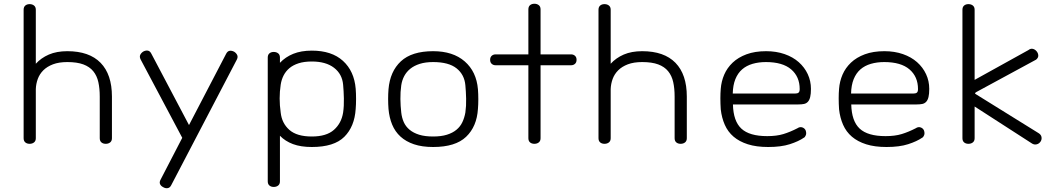

<svg xmlns="http://www.w3.org/2000/svg" viewBox="-20 -696 5633 1024"><path d="M512 -181Q512 -224 504.5 -258Q497 -292 477.5 -316Q458 -340 424.5 -352.5Q391 -365 339 -365Q294 -365 262.5 -353Q231 -341 211 -321Q191 -301 181.5 -275Q172 -249 171 -221V41Q171 56 161.5 63.5Q152 71 138 71Q124 71 115 63.5Q106 56 106 41V-644Q106 -659 115 -666.5Q124 -674 138 -674Q152 -674 161.5 -666.5Q171 -659 171 -644V-356Q199 -387 240.5 -405Q282 -423 339 -423Q456 -423 516.5 -361Q577 -299 577 -181V41Q577 56 567.5 63.5Q558 71 544 71Q530 71 521 63.5Q512 56 512 41V-181Z M952 39 730 -379Q723 -393 728 -403.5Q733 -414 744 -421Q757 -428 768.5 -426Q780 -424 787 -410L988 -29L1186 -409Q1193 -423 1204.5 -425Q1216 -427 1229 -420Q1240 -413 1245 -402.5Q1250 -392 1243 -378L893 292Q886 306 873.5 307.5Q861 309 850 302Q838 296 833.5 285.5Q829 275 837 261Z M1643 -426Q1749 -426 1809 -371.5Q1869 -317 1877 -223Q1879 -198 1879 -168.5Q1879 -139 1877 -115Q1871 -21 1816.5 33.5Q1762 88 1643 88Q1584 88 1542.5 72.5Q1501 57 1473 28V271Q1473 286 1463.5 293.5Q1454 301 1440 301Q1426 301 1417 293.5Q1408 286 1408 271V-389Q1408 -404 1417 -411.5Q1426 -419 1440 -419Q1454 -419 1463.5 -411.5Q1473 -404 1473 -389V-361Q1502 -392 1544 -409Q1586 -426 1643 -426ZM1810 -244Q1805 -301 1761.5 -334.5Q1718 -368 1643 -368Q1602 -368 1572.5 -358.5Q1543 -349 1523.5 -332.5Q1504 -316 1492.5 -293.5Q1481 -271 1477 -244Q1466 -172 1477 -96Q1483 -39 1523 -3.5Q1563 32 1643 32Q1721 32 1761 -3.5Q1801 -39 1810 -96Q1815 -131 1814 -171.5Q1813 -212 1810 -244Z M2290 -423Q2396 -423 2458.5 -368.5Q2521 -314 2529 -220Q2531 -195 2531 -167Q2531 -139 2529 -115Q2523 -21 2466 33.5Q2409 88 2290 88Q2231 88 2188 73.5Q2145 59 2116 32.5Q2087 6 2071.5 -31.5Q2056 -69 2052 -115Q2050 -140 2050 -168Q2050 -196 2052 -220Q2060 -315 2118 -369Q2176 -423 2290 -423ZM2462 -241Q2457 -298 2415 -331.5Q2373 -365 2290 -365Q2249 -365 2219 -355.5Q2189 -346 2168.5 -329.5Q2148 -313 2136 -290.5Q2124 -268 2120 -241Q2115 -206 2115.5 -168Q2116 -130 2120 -96Q2123 -68 2133.5 -44.5Q2144 -21 2164.5 -4Q2185 13 2215.5 22.5Q2246 32 2290 32Q2333 32 2363.5 22.5Q2394 13 2414.5 -4Q2435 -21 2446 -44.5Q2457 -68 2462 -96Q2467 -131 2466 -170Q2465 -209 2462 -241Z M2863 -348V41Q2863 56 2853.5 63.5Q2844 71 2830 71Q2816 71 2807 63.5Q2798 56 2798 41V-348H2623Q2611 -348 2602.5 -355.5Q2594 -363 2594 -377Q2594 -391 2602.5 -398.5Q2611 -406 2623 -406H2798V-646Q2798 -661 2807 -668.5Q2816 -676 2830 -676Q2844 -676 2853.5 -668.5Q2863 -661 2863 -646V-406H3026Q3038 -406 3046.5 -398.5Q3055 -391 3055 -377Q3055 -363 3046.5 -355.5Q3038 -348 3026 -348Z M3578 -181Q3578 -224 3570.5 -258Q3563 -292 3543.5 -316Q3524 -340 3490.5 -352.5Q3457 -365 3405 -365Q3360 -365 3328.5 -353Q3297 -341 3277 -321Q3257 -301 3247.5 -275Q3238 -249 3237 -221V41Q3237 56 3227.5 63.5Q3218 71 3204 71Q3190 71 3181 63.5Q3172 56 3172 41V-644Q3172 -659 3181 -666.5Q3190 -674 3204 -674Q3218 -674 3227.5 -666.5Q3237 -659 3237 -644V-356Q3265 -387 3306.5 -405Q3348 -423 3405 -423Q3522 -423 3582.5 -361Q3643 -299 3643 -181V41Q3643 56 3633.5 63.5Q3624 71 3610 71Q3596 71 3587 63.5Q3578 56 3578 41V-181Z M4066 -423Q4120 -423 4164.5 -407.5Q4209 -392 4240 -364.5Q4271 -337 4288 -300.5Q4305 -264 4305 -222Q4305 -195 4301 -178.5Q4297 -162 4288.5 -153Q4280 -144 4267.5 -141.5Q4255 -139 4238 -139H3889Q3891 -50 3934 -10Q3977 30 4072 30Q4122 30 4158 19Q4194 8 4233 -12Q4246 -21 4259 -16.5Q4272 -12 4277 0Q4282 15 4277.5 25.5Q4273 36 4268 38Q4239 58 4192.5 73Q4146 88 4077 88Q4014 88 3968.5 73.5Q3923 59 3892.5 33Q3862 7 3845.5 -30.5Q3829 -68 3824 -113Q3822 -143 3822 -171.5Q3822 -200 3824 -222Q3827 -262 3842.5 -298Q3858 -334 3887.5 -362Q3917 -390 3961.5 -406.5Q4006 -423 4066 -423ZM4219 -197Q4233 -197 4239 -202Q4245 -207 4245 -221Q4245 -287 4199.5 -326Q4154 -365 4065 -365Q4026 -365 3993.5 -355.5Q3961 -346 3938 -326Q3915 -306 3902 -274Q3889 -242 3888 -197Z M4697 -423Q4751 -423 4795.5 -407.5Q4840 -392 4871 -364.5Q4902 -337 4919 -300.5Q4936 -264 4936 -222Q4936 -195 4932 -178.5Q4928 -162 4919.5 -153Q4911 -144 4898.5 -141.5Q4886 -139 4869 -139H4520Q4522 -50 4565 -10Q4608 30 4703 30Q4753 30 4789 19Q4825 8 4864 -12Q4877 -21 4890 -16.5Q4903 -12 4908 0Q4913 15 4908.5 25.5Q4904 36 4899 38Q4870 58 4823.5 73Q4777 88 4708 88Q4645 88 4599.5 73.5Q4554 59 4523.5 33Q4493 7 4476.5 -30.5Q4460 -68 4455 -113Q4453 -143 4453 -171.5Q4453 -200 4455 -222Q4458 -262 4473.5 -298Q4489 -334 4518.5 -362Q4548 -390 4592.5 -406.5Q4637 -423 4697 -423ZM4850 -197Q4864 -197 4870 -202Q4876 -207 4876 -221Q4876 -287 4830.5 -326Q4785 -365 4696 -365Q4657 -365 4624.5 -355.5Q4592 -346 4569 -326Q4546 -306 4533 -274Q4520 -242 4519 -197Z M5113 -644Q5113 -659 5122 -666.5Q5131 -674 5145 -674Q5159 -674 5168.5 -666.5Q5178 -659 5178 -644V-270L5465 -429Q5476 -438 5488 -435.5Q5500 -433 5509 -422Q5517 -412 5517.5 -400Q5518 -388 5506 -378L5185 -204Q5182 -202 5180.5 -199.5Q5179 -197 5184 -194L5519 14Q5532 22 5534.5 34Q5537 46 5531 57Q5523 70 5510 73.5Q5497 77 5485 70L5178 -128V41Q5178 56 5168.5 63.5Q5159 71 5145 71Q5131 71 5122 63.5Q5113 56 5113 41Z"/></svg>

Font: Cafe24 Ssurround air
Style: Light
Weight: 300
Designer: Cafe24 thkim, hmlim, mnelim, sdjeong, hskwak & 4IRTF
Foundry: Cafe24
Version: Version 1.001